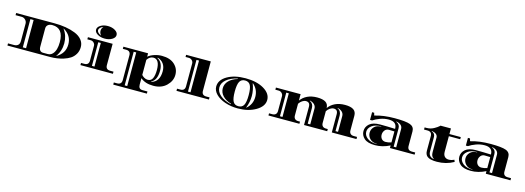

<svg xmlns="http://www.w3.org/2000/svg" viewBox="11 -2186 10131 3706"><g transform="rotate(15 5076.0 -333.0)"><path d="M70 -650H833Q1079 -650 1253 -580Q1342 -545 1394 -482.5Q1446 -420 1446 -338.5Q1446 -257 1409 -195Q1372 -133 1316.5 -97.5Q1261 -62 1188 -39Q1063 0 925 0H70V-43H190Q239 -43 269 -69Q299 -95 299 -152V-498Q299 -542 267 -574.5Q235 -607 190 -607H70ZM431 -43V-607H366V-43ZM772 -43H863Q922 -43 961 -86Q1030 -161 1030 -324Q1030 -606 807 -606Q752 -606 720 -579.5Q688 -553 688 -508V-145Q688 -43 772 -43ZM1034 -598 1032 -595Q1119 -477 1119 -324Q1119 -171 1032 -53L1034 -50Q1200 -144 1200 -324Q1200 -504 1034 -598Z M2112 -43H2178V0H1529V-43H1595Q1685 -43 1685 -132V-426Q1685 -462 1658.5 -488.5Q1632 -515 1595 -515H1529V-558H2023L2022 -132Q2022 -43 2112 -43ZM1798 -43V-515H1747V-43ZM1993 -829Q2053 -792 2053 -740Q2053 -688 1993 -651.5Q1933 -615 1848 -615Q1763 -615 1703 -651.5Q1643 -688 1643 -740Q1643 -792 1703 -829Q1763 -866 1848 -866Q1933 -866 1993 -829ZM1768 -653Q1732 -691 1732 -741Q1732 -791 1768 -827Q1730 -814 1706.5 -790.5Q1683 -767 1683 -740Q1683 -713 1706.5 -689.5Q1730 -666 1768 -653Z M2731 68Q2731 157 2811 157H2910V200H2238V157H2303Q2393 157 2393 68V-426Q2393 -515 2304 -515H2238V-558H2731V-490Q2779 -531 2854 -555.5Q2929 -580 3004 -580Q3169 -580 3258.5 -497Q3348 -414 3348 -292Q3348 -170 3249.5 -74Q3151 22 2988 22Q2825 22 2731 -61ZM2855 -62Q2923 -62 2951 -123Q2979 -184 2979 -291Q2979 -398 2947 -451Q2915 -504 2855 -504Q2781 -504 2731 -427V-126Q2748 -104 2782 -83Q2816 -62 2855 -62ZM2506 157V-515H2455V157ZM3094 -296Q3094 -383 3052.5 -442.5Q3011 -502 2933 -525L2930 -515Q2984 -489 3013 -431.5Q3042 -374 3042 -296Q3042 -101 2929 -48L2934 -41Q3094 -87 3094 -296Z M3941 -720V-132Q3941 -43 4031 -43H4097V0H3448V-43H3514Q3604 -43 3604 -132V-588Q3604 -624 3577.5 -650.5Q3551 -677 3514 -677H3448V-720ZM3717 -43V-677H3666V-43Z M4532 -527 4530 -536Q4390 -504 4310 -436Q4230 -368 4230 -280Q4230 -192 4309.5 -123.5Q4389 -55 4529 -22L4531 -32Q4421 -64 4359.5 -129.5Q4298 -195 4298 -280Q4298 -365 4359.5 -429.5Q4421 -494 4532 -527ZM4677 22Q4538 22 4420.5 -18.5Q4303 -59 4235 -128.5Q4167 -198 4167 -280Q4167 -411 4310.5 -495.5Q4454 -580 4677 -580Q4900 -580 5043 -495.5Q5186 -411 5186 -283Q5186 -155 5037 -66.5Q4888 22 4677 22ZM4832 -520Q4879 -400 4879 -279Q4879 -158 4831 -38L4835 -35Q4948 -131 4948 -279Q4948 -427 4836 -523ZM4784 -81Q4816 -140 4816 -279Q4816 -418 4784 -477Q4752 -536 4677 -536Q4602 -536 4570 -477Q4538 -418 4538 -279Q4538 -140 4570 -81Q4602 -22 4677 -22Q4752 -22 4784 -81Z M6334 -132Q6334 -89 6357.5 -66Q6381 -43 6424 -43H6460V0H5997V-364Q5997 -456 5915 -456Q5880 -456 5843 -432Q5806 -408 5779 -367V-132Q5779 -89 5802.5 -66Q5826 -43 5869 -43H5905V0H5286V-43H5352Q5395 -43 5418.5 -66Q5442 -89 5442 -132V-426Q5442 -462 5415.5 -488.5Q5389 -515 5352 -515H5286V-558H5779V-430Q5830 -501 5913 -540.5Q5996 -580 6107 -580Q6218 -580 6275 -544.5Q6332 -509 6334 -430Q6385 -501 6468 -540.5Q6551 -580 6663.5 -580Q6776 -580 6832.5 -543Q6889 -506 6889 -423V-132Q6889 -89 6912.5 -66Q6936 -43 6979 -43H7045V0H6552V-364Q6552 -456 6470 -456Q6435 -456 6398 -432Q6361 -408 6334 -367ZM5555 -43V-515H5504V-43ZM6059 -357V-43H6110V-357Q6110 -405 6077.5 -438.5Q6045 -472 5986 -486L5984 -479Q6019 -464 6039 -432Q6059 -400 6059 -357ZM6614 -357V-43H6665V-357Q6665 -405 6632.5 -438.5Q6600 -472 6541 -486L6539 -479Q6574 -465 6594 -432.5Q6614 -400 6614 -357Z M7244 -579 7258 -527Q7432 -580 7656 -580Q7880 -580 7965.5 -547.5Q8051 -515 8051 -423V-132Q8051 -43 8141 -43H8207V0H7714V-52Q7568 22 7419.5 22Q7271 22 7203 -38.5Q7135 -99 7135 -185.5Q7135 -272 7204 -331Q7273 -390 7415.5 -390Q7558 -390 7714 -383V-386Q7714 -525 7554 -525Q7465 -525 7380 -493.5Q7295 -462 7243 -425H7202V-579ZM7714 -113V-332Q7657 -335 7604.5 -335Q7552 -335 7522 -296.5Q7492 -258 7492 -208.5Q7492 -159 7520.5 -125.5Q7549 -92 7601 -92Q7653 -92 7714 -113ZM7776 -409V-43H7827V-409Q7827 -502 7703 -528L7701 -521Q7776 -491 7776 -409ZM7444 -8V-14Q7357 -14 7307.5 -66Q7258 -118 7258 -186Q7258 -254 7307.5 -304.5Q7357 -355 7445 -355V-361Q7324 -361 7257 -309.5Q7190 -258 7190 -186Q7190 -114 7257.5 -61Q7325 -8 7444 -8Z M8654 22Q8514 22 8461 -23Q8416 -61 8416 -136V-426Q8416 -515 8326 -515H8257V-558H8297Q8377 -558 8446 -598Q8503 -630 8533 -658L8545 -670H8753V-558H8980V-515H8753V-205Q8753 -141 8784 -109Q8815 -77 8866 -77Q8917 -77 8974 -104L8990 -64Q8838 22 8654 22ZM8479 -426V-136Q8479 -32 8582 -13L8583 -21Q8530 -48 8530 -136V-426Q8530 -507 8411 -529L8409 -522Q8479 -497 8479 -426Z M9159 -579 9173 -527Q9347 -580 9571 -580Q9795 -580 9880.5 -547.5Q9966 -515 9966 -423V-132Q9966 -43 10056 -43H10122V0H9629V-52Q9483 22 9334.5 22Q9186 22 9118 -38.5Q9050 -99 9050 -185.5Q9050 -272 9119 -331Q9188 -390 9330.5 -390Q9473 -390 9629 -383V-386Q9629 -525 9469 -525Q9380 -525 9295 -493.5Q9210 -462 9158 -425H9117V-579ZM9629 -113V-332Q9572 -335 9519.5 -335Q9467 -335 9437 -296.5Q9407 -258 9407 -208.5Q9407 -159 9435.5 -125.5Q9464 -92 9516 -92Q9568 -92 9629 -113ZM9691 -409V-43H9742V-409Q9742 -502 9618 -528L9616 -521Q9691 -491 9691 -409ZM9359 -8V-14Q9272 -14 9222.5 -66Q9173 -118 9173 -186Q9173 -254 9222.5 -304.5Q9272 -355 9360 -355V-361Q9239 -361 9172 -309.5Q9105 -258 9105 -186Q9105 -114 9172.5 -61Q9240 -8 9359 -8Z"/></g></svg>

Font: Diplomata
Style: Regular
Weight: 400
Width: 7
Designer: Eduardo Rodriguez Tunni
Foundry: Eduardo Rodriguez Tunni
Version: Version 1.001